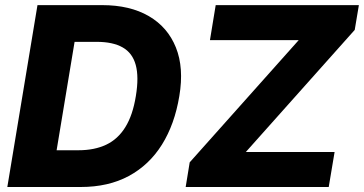

<svg xmlns="http://www.w3.org/2000/svg" viewBox="-20 -748 1456 768"><path d="M302.7 0H84L107.9 -147H293.9Q357.9 -147 404.8 -169.2Q451.7 -191.4 481.4 -239.5Q511.2 -287.6 523.4 -363.8Q536.1 -440.4 522.9 -488.3Q509.8 -536.1 470.7 -558.3Q431.6 -580.6 367.2 -580.6H176.8L201.2 -727.5H388.7Q499.5 -727.5 575.2 -683.6Q650.9 -639.6 683.6 -558.1Q716.3 -476.6 697.3 -363.8Q678.7 -251 627.7 -169.4Q576.7 -87.9 495.1 -43.9Q413.6 0 302.7 0ZM302.7 -727.5 182.1 0H9.3L129.9 -727.5ZM722.7 0 738.8 -98.6 1174.8 -587.4H819.8L842.8 -727.5H1415.5L1398.9 -628.4L963.4 -140.1H1318.4L1294.9 0Z"/></svg>

Font: Inter 20pt ExtraBold
Style: Italic
Weight: 800
Italic angle: -9.3988°
Version: Version 4.001;git-66647c0bb